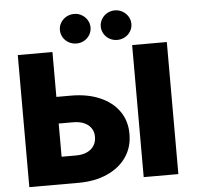

<svg xmlns="http://www.w3.org/2000/svg" viewBox="-59 -962 1097 1024"><g transform="rotate(-5 489.5 -449.5)"><path d="M613.3 -236.3Q613.8 -166.5 577.4 -113Q541 -59.6 474.4 -29.8Q407.7 0 320.3 0H56.6V-707H242.2V-466.8H320.3Q408.2 -466.8 474.6 -438.2Q541 -409.7 577.4 -357.4Q613.8 -305.2 613.3 -236.3ZM320.3 -146.5Q354.5 -146.5 379.2 -158.2Q403.8 -169.9 416.5 -190.7Q429.2 -211.4 428.7 -237.3Q429.2 -262.2 416.5 -282Q403.8 -301.8 379.2 -313Q354.5 -324.2 320.3 -324.2H242.2V-146.5ZM854.5 0H668.9V-707H854.5ZM292 -820.3Q292 -841.8 303 -859.9Q314 -877.9 333 -888.7Q352.1 -899.4 375 -899.4Q396.5 -899.4 415.3 -888.7Q434.1 -877.9 445.1 -859.6Q456.1 -841.3 456.1 -820.3Q456.1 -798.8 445.1 -780.5Q434.1 -762.2 415.3 -751.7Q396.5 -741.2 375 -741.2Q352.1 -741.2 333 -751.7Q314 -762.2 303 -780.5Q292 -798.8 292 -820.3ZM510.7 -820.3Q510.7 -841.3 521.7 -859.6Q532.7 -877.9 551.5 -888.7Q570.3 -899.4 592.8 -899.4Q614.7 -899.4 633.5 -888.7Q652.3 -877.9 663.6 -859.6Q674.8 -841.3 674.8 -820.3Q674.8 -798.8 663.8 -780.5Q652.8 -762.2 633.8 -751.7Q614.7 -741.2 592.8 -741.2Q570.3 -741.2 551.5 -751.7Q532.7 -762.2 521.7 -780.5Q510.7 -798.8 510.7 -820.3Z"/></g></svg>

Font: Pretendard JP Black
Style: Regular
Weight: 900
Designer: Base glyphs from Inter by Rasmus Andersson; Hangeul glyphs from Noto Sans CJK(Source Han Sans) by Jang Soo-young and Kan
Foundry: Kil Hyung-jin
Version: Version 1.309